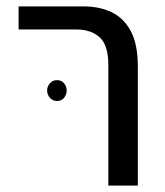

<svg xmlns="http://www.w3.org/2000/svg" viewBox="-20 -579 516 599"><path d="M318 0V-376Q318 -438 291 -462.5Q264 -487 219 -487H38V-559H241Q291 -559 329 -540.5Q367 -522 388.5 -481Q410 -440 410 -372V0ZM158 -329Q172 -329 180 -319Q188 -309 188 -297Q188 -284 180 -274Q172 -264 158 -264Q144 -264 135.5 -274Q127 -284 127 -297Q127 -309 135.5 -319Q144 -329 158 -329Z"/></svg>

Font: Assistant Medium
Style: Regular
Weight: 500
Designer: Hebrew By Ben Nathan, Latin by Paul Hunt
Version: Version 3.000